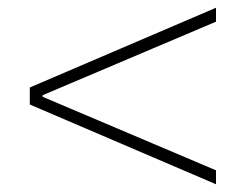

<svg xmlns="http://www.w3.org/2000/svg" viewBox="-20 -609 640 496"><path d="M538 -553 90 -363V-359L538 -169V-133L57 -339V-383L538 -589Z"/></svg>

Font: Mona Sans VF XLt
Style: Regular
Weight: 200
Designer: Deni Anggara
Foundry: GitHub
Version: Version 2.000;Glyphs 3.2.3 (3260)